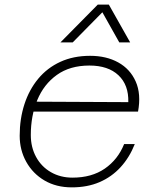

<svg xmlns="http://www.w3.org/2000/svg" viewBox="-20 -797 690 829"><path d="M290 12Q223 12 172.5 -17.5Q122 -47 93.5 -98Q65 -149 65 -211Q65 -284 85.5 -347Q106 -410 145 -457Q184 -504 240.5 -530Q297 -556 369 -556Q439 -556 490.5 -527.5Q542 -499 566 -445Q590 -391 576 -315H116L125 -358L534 -356Q536 -430 491.5 -472Q447 -514 366 -514Q282 -514 225.5 -473.5Q169 -433 141 -365Q113 -297 113 -214Q113 -161 136 -119Q159 -77 200 -53.5Q241 -30 293 -30Q376 -30 432.5 -69Q489 -108 516 -175H562Q539 -117 500.5 -75Q462 -33 409.5 -10.5Q357 12 290 12ZM241 -614 402 -777H450L542 -614H495L422 -744L294 -614Z"/></svg>

Font: Azeret Mono Thin Thin
Style: Italic
Weight: 250
Italic angle: -12°
Version: Version 1.002